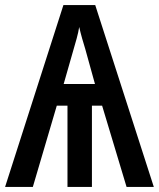

<svg xmlns="http://www.w3.org/2000/svg" viewBox="-22 -734 624 754"><path d="M352 -714 582 0H475L379 -319H339V0H243V-319H201L107 0H-2L227 -714ZM289 -628Q286 -608 279 -582.5Q272 -557 266 -537L228 -404H351L313 -541Q307 -560 300.5 -583Q294 -606 289 -628Z"/></svg>

Font: Avrile Sans Condensed Medium
Style: Regular
Weight: 500
Width: 3
Designer: Monotype Design Team
Foundry: Monotype Imaging Inc.
Version: Version 2.001;September 10, 2019;FontCreator 11.5.0.2425 64-